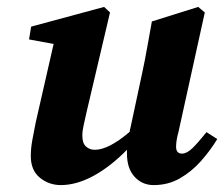

<svg xmlns="http://www.w3.org/2000/svg" viewBox="-20 -520 648 555"><path d="M424 15Q391 15 369 -9Q347 -33 347 -76Q347 -79 347 -82Q347 -85 347 -87Q299 -38 250 -11.5Q201 15 156 15Q121 15 95 -6.5Q69 -28 69 -69Q69 -91 73.5 -115.5Q78 -140 83 -165L135 -393L64 -406L70 -443L281 -500L298 -484L230 -195Q226 -176 222 -159Q218 -142 218 -128Q218 -106 228.5 -96.5Q239 -87 254 -87Q294 -87 355 -139Q355 -142 355.5 -144.5Q356 -147 357 -150L391 -309Q399 -346 405.5 -383Q412 -420 419 -458L553 -500L572 -484L496 -139Q489 -114 489 -96Q489 -76 506 -76Q520 -76 536 -91.5Q552 -107 577 -138L608 -118Q588 -85 561 -54.5Q534 -24 500 -4.5Q466 15 424 15Z"/></svg>

Font: Source Serif Pro
Style: Bold Italic
Weight: 700
Italic angle: -12°
Designer: Frank Grießhammer
Foundry: Adobe Systems Incorporated
Version: Version 3.001;hotconv 1.0.111;makeotfexe 2.5.65597